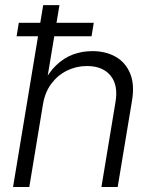

<svg xmlns="http://www.w3.org/2000/svg" viewBox="-20 -748 612 768"><path d="M151.9 -331.1 97.2 0H32.2L152.8 -727.5H217.8L165 -410.2H150.9Q173.8 -457 204.3 -486.6Q234.9 -516.1 271.5 -529.8Q308.1 -543.5 349.1 -543.5Q403.8 -543.5 443.4 -520.5Q482.9 -497.6 501 -453.1Q519 -408.7 507.8 -343.8L450.7 0H385.7L441.9 -339.4Q453.6 -407.2 422.1 -445.6Q390.6 -483.9 327.6 -483.9Q285.6 -483.9 248.5 -465.8Q211.4 -447.8 185.8 -413.8Q160.2 -379.9 151.9 -331.1ZM46.4 -603 55.2 -656.7H355L346.2 -603Z"/></svg>

Font: Inter 20pt Light
Style: Italic
Weight: 300
Italic angle: -9.3988°
Version: Version 4.001;git-66647c0bb